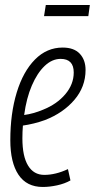

<svg xmlns="http://www.w3.org/2000/svg" viewBox="-20 -733 377 763"><path d="M260 -16Q237 -3 207 3.5Q177 10 150 10Q86 10 53.5 -38.5Q21 -87 21 -176Q21 -282 46.5 -365.5Q72 -449 119 -496.5Q166 -544 229 -544Q274 -544 297 -519.5Q320 -495 320 -455Q320 -388 275.5 -336Q231 -284 159 -256Q137 -248 114.5 -242.5Q92 -237 71 -234Q69 -209 69 -183Q69 -112 91.5 -75Q114 -38 156 -38Q201 -38 250 -61ZM221 -499Q187 -499 157.5 -471Q128 -443 106.5 -393Q85 -343 76 -276Q113 -281 151 -297Q206 -319 239.5 -358.5Q273 -398 273 -445Q273 -499 221 -499ZM155 -669 162 -713H337L331 -669Z"/></svg>

Font: Georama Condensed Light
Style: Italic
Weight: 300
Width: 3
Italic angle: -9°
Designer: Jean-Baptiste Levee
Foundry: Production Type
Version: Version 1.000